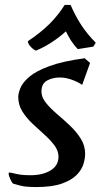

<svg xmlns="http://www.w3.org/2000/svg" viewBox="-20 -727 408 778"><path d="M126 31Q104 31 84 29Q64 27 33 17Q28 13 21.5 -1.5Q15 -16 15 -24Q15 -28 18 -28Q23 -28 45 -22.5Q67 -17 104 -17Q153 -17 185 -36.5Q217 -56 217 -92Q217 -116 200.5 -138Q184 -160 160 -181.5Q136 -203 111.5 -226Q87 -249 70.5 -275.5Q54 -302 54 -334Q54 -349 63 -371Q72 -393 99 -416Q126 -439 180 -459Q234 -479 323 -491L345 -472L313 -383Q294 -396 269.5 -404.5Q245 -413 222 -413Q193 -413 170.5 -400.5Q148 -388 148 -356Q148 -333 166 -310.5Q184 -288 210.5 -265.5Q237 -243 263 -218.5Q289 -194 307 -165.5Q325 -137 325 -104Q325 -85 318 -62Q311 -39 290.5 -18Q270 3 230.5 17Q191 31 126 31ZM126 -522Q119 -523 106 -536Q93 -549 93 -560Q148 -597 182.5 -632Q217 -667 242 -707H266Q286 -661 310 -624.5Q334 -588 368 -554L358 -538L295 -528Q279 -545 267.5 -563Q256 -581 247 -600Q222 -577 190 -556Q158 -535 126 -522Z"/></svg>

Font: Julee
Style: Regular
Weight: 400
Designer: Julian Tunni
Foundry: Julian Tunni
Version: Version 1.002; ttfautohint (v1.8.4.7-5d5b);gftools[0.9.23]